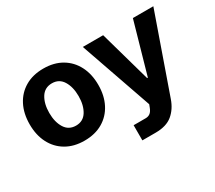

<svg xmlns="http://www.w3.org/2000/svg" viewBox="-137 -825 1456 1301"><g transform="rotate(-30 590.5 -174.5)"><path d="M306.8 10.7Q224.1 10.7 163.9 -24.7Q103.7 -60 71 -123.4Q38.4 -186.8 38.4 -270.6Q38.4 -355.1 71 -418.5Q103.7 -481.9 163.9 -517.2Q224.1 -552.6 306.8 -552.6Q389.6 -552.6 449.8 -517.2Q509.9 -481.9 542.6 -418.5Q575.3 -355.1 575.3 -270.6Q575.3 -186.8 542.6 -123.4Q509.9 -60 449.8 -24.7Q389.6 10.7 306.8 10.7ZM307.5 -106.5Q363.6 -106.5 392.6 -153.4Q421.5 -200.3 421.5 -271.7Q421.5 -343 392.6 -390.1Q363.6 -437.1 307.5 -437.1Q250.4 -437.1 221.2 -390.1Q192.1 -343 192.1 -271.7Q192.1 -200.3 221.2 -153.4Q250.4 -106.5 307.5 -106.5ZM749.3 204.5Q739.3 204.5 729.2 204.5Q719.1 204.5 709.2 204.5Q690.3 204.5 673.7 204.5Q657 204.5 645.6 204.5V85.9Q657 86.3 680.4 86.1Q703.8 85.9 721.9 85.9Q728.3 85.9 733.3 85.9Q738.3 85.9 741.1 85.9Q761 85.6 775.2 74.9Q789.4 64.3 799.4 38.7L808.2 15.6L612.6 -545.5H771.7L884.6 -144.9H890.3L1004.3 -545.5H1164.4L952.4 58.9Q929.3 125.4 881.6 165Q833.8 204.5 749.3 204.5Z"/></g></svg>

Font: Inter Zeller
Style: Bold
Weight: 700
Designer: Rasmus Andersson; Joe Bland
Foundry: zeller
Version: Version 3.015;git-dec3a8cb1